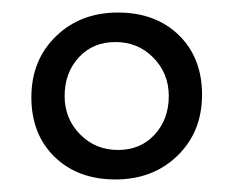

<svg xmlns="http://www.w3.org/2000/svg" viewBox="-20 -694 372 306"><path d="M265 -638Q302 -602 302 -543Q302 -484 263 -446Q224 -408 164 -408Q104 -408 67 -444Q30 -480 30 -539Q30 -598 69 -636Q108 -674 168 -674Q228 -674 265 -638ZM83 -541Q83 -505 107.5 -480Q132 -455 168 -455Q204 -455 226.5 -479.5Q249 -504 249 -541Q249 -577 224.5 -602Q200 -627 164 -627Q128 -627 105.5 -602.5Q83 -578 83 -541Z"/></svg>

Font: Hind Madurai Light
Style: Regular
Weight: 300
Designer: Jyotish Sonowal
Foundry: Indian Type Foundry
Version: Version 1.001;PS 1.0;hotconv 1.0.86;makeotf.lib2.5.63406; tt